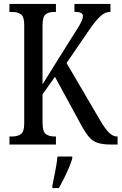

<svg xmlns="http://www.w3.org/2000/svg" viewBox="-20 -734 617 975"><path d="M28 0V-41H43Q69 -41 86 -53Q103 -65 103 -107V-607Q103 -648 87 -660.5Q71 -673 45 -673H28V-714H264V-673H252Q226 -673 211 -660.5Q196 -648 196 -604V-306L353 -557Q379 -596 390 -617.5Q401 -639 401 -653Q401 -674 358 -674V-714H541V-674Q513 -674 488 -650Q463 -626 433 -582L318 -414L489 -122Q512 -83 532 -62Q552 -41 574 -41H577V0H546Q502 0 476 -8.5Q450 -17 431 -39.5Q412 -62 389 -105L259 -344L196 -255V-110Q196 -67 212 -54Q228 -41 255 -41H264V0ZM246 208Q253 174 260.5 136Q268 98 272 61H347V71Q341 92 329.5 119Q318 146 304.5 173Q291 200 279 221H246Z"/></svg>

Font: Noto Serif Tamil ExtraCondensed
Style: Regular
Weight: 400
Width: 2
Designer: Indian Type Foundry, Tom Grace, and the Monotype Design Team
Foundry: Monotype Imaging Inc.
Version: Version 2.004; ttfautohint (v1.8.4.7-5d5b)